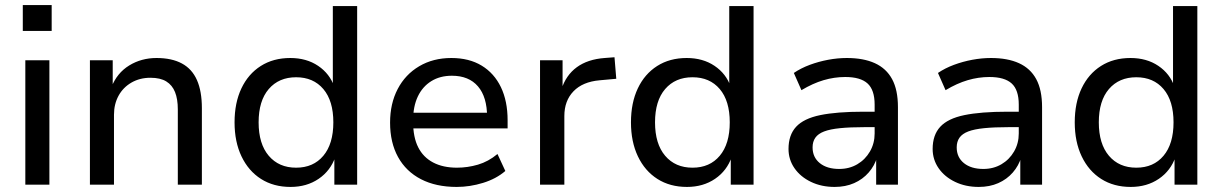

<svg xmlns="http://www.w3.org/2000/svg" viewBox="-20 -729 4826 758"><path d="M70 -607V-709H184V-607ZM80 0V-491H175V0Z M335 0V-491H425V-385H420Q442 -441 490 -470.5Q538 -500 598 -500Q658 -500 698 -478.5Q738 -457 757.5 -413Q777 -369 777 -302V0H682V-297Q682 -338 671 -365.5Q660 -393 636.5 -407.5Q613 -422 574 -422Q532 -422 499 -403Q466 -384 448 -351Q430 -318 430 -276V0Z M1127 9Q1060 9 1010.5 -22.5Q961 -54 933.5 -111.5Q906 -169 906 -246Q906 -323 933 -380Q960 -437 1009.5 -468.5Q1059 -500 1126 -500Q1190 -500 1236 -469Q1282 -438 1300 -386H1294V-705H1390V0H1300V-110H1304Q1285 -55 1238 -23Q1191 9 1127 9ZM1149 -67Q1217 -67 1256.5 -114Q1296 -161 1296 -246Q1296 -331 1256.5 -377.5Q1217 -424 1149 -424Q1081 -424 1041 -377.5Q1001 -331 1001 -246Q1001 -161 1041 -114Q1081 -67 1149 -67Z M1783 9Q1701 9 1642 -21.5Q1583 -52 1551.5 -109Q1520 -166 1520 -245Q1520 -320 1550 -377.5Q1580 -435 1635 -467.5Q1690 -500 1762 -500Q1832 -500 1881.5 -470Q1931 -440 1957.5 -385Q1984 -330 1984 -254V-222H1593V-284H1920L1903 -267Q1903 -346 1867 -388Q1831 -430 1764 -430Q1717 -430 1682.5 -408.5Q1648 -387 1629.5 -348Q1611 -309 1611 -255V-247Q1611 -187 1631 -147.5Q1651 -108 1690 -87.5Q1729 -67 1784 -67Q1826 -67 1867 -79Q1908 -91 1944 -121L1975 -54Q1939 -23 1887 -7Q1835 9 1783 9Z M2112 0V-491H2201V-375H2196Q2214 -432 2257 -463.5Q2300 -495 2367 -500L2406 -503L2413 -418L2347 -412Q2280 -406 2244 -368.5Q2208 -331 2208 -271V0Z M2692 9Q2625 9 2575.5 -22.5Q2526 -54 2498.5 -111.5Q2471 -169 2471 -246Q2471 -323 2498 -380Q2525 -437 2574.5 -468.5Q2624 -500 2691 -500Q2755 -500 2801 -469Q2847 -438 2865 -386H2859V-705H2955V0H2865V-110H2869Q2850 -55 2803 -23Q2756 9 2692 9ZM2714 -67Q2782 -67 2821.5 -114Q2861 -161 2861 -246Q2861 -331 2821.5 -377.5Q2782 -424 2714 -424Q2646 -424 2606 -377.5Q2566 -331 2566 -246Q2566 -161 2606 -114Q2646 -67 2714 -67Z M3275 9Q3223 9 3181.5 -11Q3140 -31 3116.5 -65Q3093 -99 3093 -141Q3093 -196 3123 -228.5Q3153 -261 3218 -274.5Q3283 -288 3389 -288H3448V-227H3392Q3336 -227 3296.5 -223Q3257 -219 3233.5 -210Q3210 -201 3199 -185.5Q3188 -170 3188 -147Q3188 -108 3216.5 -85Q3245 -62 3293 -62Q3333 -62 3364.5 -80.5Q3396 -99 3414.5 -131Q3433 -163 3433 -202V-316Q3433 -374 3405 -399.5Q3377 -425 3317 -425Q3274 -425 3231.5 -412.5Q3189 -400 3144 -373L3114 -441Q3142 -460 3177 -473Q3212 -486 3249.5 -493Q3287 -500 3323 -500Q3389 -500 3434 -479.5Q3479 -459 3502 -416.5Q3525 -374 3525 -306V0H3439V-109H3443Q3433 -75 3409.5 -48Q3386 -21 3352 -6Q3318 9 3275 9Z M3844 9Q3792 9 3750.5 -11Q3709 -31 3685.5 -65Q3662 -99 3662 -141Q3662 -196 3692 -228.5Q3722 -261 3787 -274.5Q3852 -288 3958 -288H4017V-227H3961Q3905 -227 3865.5 -223Q3826 -219 3802.5 -210Q3779 -201 3768 -185.5Q3757 -170 3757 -147Q3757 -108 3785.5 -85Q3814 -62 3862 -62Q3902 -62 3933.5 -80.5Q3965 -99 3983.5 -131Q4002 -163 4002 -202V-316Q4002 -374 3974 -399.5Q3946 -425 3886 -425Q3843 -425 3800.5 -412.5Q3758 -400 3713 -373L3683 -441Q3711 -460 3746 -473Q3781 -486 3818.5 -493Q3856 -500 3892 -500Q3958 -500 4003 -479.5Q4048 -459 4071 -416.5Q4094 -374 4094 -306V0H4008V-109H4012Q4002 -75 3978.5 -48Q3955 -21 3921 -6Q3887 9 3844 9Z M4444 9Q4377 9 4327.5 -22.5Q4278 -54 4250.5 -111.5Q4223 -169 4223 -246Q4223 -323 4250 -380Q4277 -437 4326.5 -468.5Q4376 -500 4443 -500Q4507 -500 4553 -469Q4599 -438 4617 -386H4611V-705H4707V0H4617V-110H4621Q4602 -55 4555 -23Q4508 9 4444 9ZM4466 -67Q4534 -67 4573.5 -114Q4613 -161 4613 -246Q4613 -331 4573.5 -377.5Q4534 -424 4466 -424Q4398 -424 4358 -377.5Q4318 -331 4318 -246Q4318 -161 4358 -114Q4398 -67 4466 -67Z"/></svg>

Font: Nunito Sans 12pt ExtraLight 10pt Medium
Style: Regular
Weight: 500
Version: Version 3.101;gftools[0.9.27]